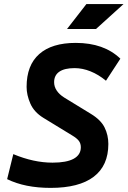

<svg xmlns="http://www.w3.org/2000/svg" viewBox="-20 -914 627 944"><path d="M229 9.8Q102.5 9.8 15.1 -33.2L45.4 -156.2Q145.5 -114.3 238.3 -114.3Q307.1 -114.3 342.3 -133.5Q377.4 -152.8 377.4 -189.9Q377.4 -208.5 367.7 -221.4Q357.9 -234.4 335 -248L193.4 -334.5Q147.5 -362.8 129.2 -404.8Q110.8 -446.8 110.8 -486.8Q110.8 -593.3 172.9 -648.2Q234.9 -703.1 352.5 -703.1Q491.2 -703.1 571.8 -625.5L501 -517.1Q464.4 -547.4 425 -563.2Q385.7 -579.1 346.7 -579.1Q297.4 -579.1 271.7 -561.5Q246.1 -543.9 246.1 -509.8Q246.1 -487.8 258.8 -468.8Q271.5 -449.7 295.4 -434.6L426.3 -354.5Q475.6 -324.7 494.1 -287.4Q512.7 -250 512.7 -206.1Q512.7 -99.6 440.7 -44.9Q368.7 9.8 229 9.8ZM309.6 -771.5 404.8 -894H587.4L452.1 -771.5Z"/></svg>

Font: Cascadia Mono NF
Style: Italic
Weight: 400
Italic angle: -10°
Monospace: yes
Designer: Aaron Bell
Foundry: Saja Typeworks
Version: Version 2404.023